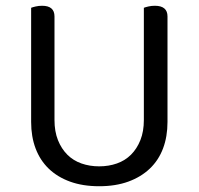

<svg xmlns="http://www.w3.org/2000/svg" viewBox="-20 -633 689 666"><path d="M561 -210Q561 -159 545.5 -118Q530 -77 499.5 -48Q469 -19 425 -3Q381 13 324 13Q267 13 223 -3Q179 -19 149 -48Q119 -77 103.5 -118Q88 -159 88 -210V-606Q93 -608 103.5 -610.5Q114 -613 126 -613Q169 -613 169 -576V-217Q169 -177 181 -147Q193 -117 213.5 -96.5Q234 -76 262.5 -66Q291 -56 324 -56Q357 -56 385.5 -66Q414 -76 434.5 -96.5Q455 -117 467 -147Q479 -177 479 -217V-606Q484 -608 494.5 -610.5Q505 -613 517 -613Q561 -613 561 -576V-210Z"/></svg>

Font: Baloo 2
Style: Regular
Weight: 400
Designer: Sarang Kulkarni and Ek Type
Foundry: Ek Type
Version: Version 1.640;hotconv 1.0.111;makeotfexe 2.5.65597; ttfautoh